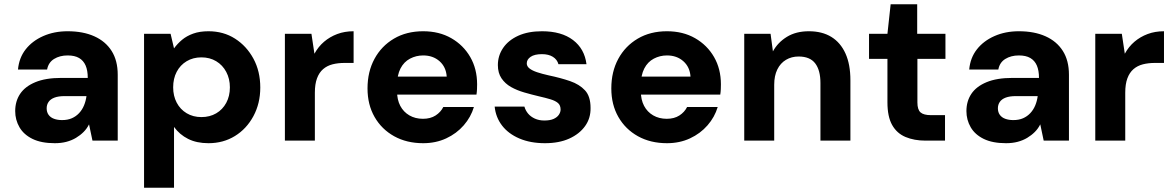

<svg xmlns="http://www.w3.org/2000/svg" viewBox="-20 -657 5480 897"><path d="M236 12Q173 12 132 -8Q91 -28 71 -62.5Q51 -97 51 -138Q51 -184 74 -218.5Q97 -253 145 -273Q193 -293 266 -293H390Q390 -328 380 -351Q370 -374 349.5 -386Q329 -398 296 -398Q259 -398 232.5 -381.5Q206 -365 200 -332H64Q69 -387 100 -426.5Q131 -466 182 -488.5Q233 -511 296 -511Q368 -511 420.5 -487.5Q473 -464 501.5 -419Q530 -374 530 -308V0H412L396 -76Q386 -56 370.5 -40.5Q355 -25 335 -13Q315 -1 290.5 5.5Q266 12 236 12ZM270 -96Q296 -96 315.5 -104.5Q335 -113 349.5 -128.5Q364 -144 372.5 -164.5Q381 -185 384 -208H282Q253 -208 234.5 -201Q216 -194 207 -181Q198 -168 198 -151Q198 -133 207 -120.5Q216 -108 232.5 -102Q249 -96 270 -96Z M653 220V-499H777L793 -431Q809 -453 830.5 -471Q852 -489 882.5 -500Q913 -511 954 -511Q1024 -511 1078 -476.5Q1132 -442 1164 -383Q1196 -324 1196 -248Q1196 -174 1164 -114.5Q1132 -55 1077.5 -21.5Q1023 12 954 12Q899 12 859 -8Q819 -28 793 -64V220ZM921 -110Q960 -110 990 -127.5Q1020 -145 1037 -176.5Q1054 -208 1054 -249Q1054 -289 1037 -321Q1020 -353 990 -371Q960 -389 921 -389Q882 -389 852 -371Q822 -353 805.5 -321.5Q789 -290 789 -249Q789 -209 805.5 -177.5Q822 -146 852 -128Q882 -110 921 -110Z M1311 0V-499H1435L1449 -406Q1467 -439 1494 -462Q1521 -485 1555.5 -498Q1590 -511 1632 -511V-363H1590Q1559 -363 1533.5 -356.5Q1508 -350 1489.5 -334Q1471 -318 1461 -291Q1451 -264 1451 -224V0Z M1957 12Q1880 12 1821.5 -20.5Q1763 -53 1730 -110.5Q1697 -168 1697 -244Q1697 -322 1729.5 -382Q1762 -442 1820.5 -476.5Q1879 -511 1957 -511Q2032 -511 2088.5 -478.5Q2145 -446 2177 -390.5Q2209 -335 2209 -263Q2209 -253 2208.5 -240.5Q2208 -228 2206 -215H1796V-299H2067Q2064 -344 2033.5 -371Q2003 -398 1957 -398Q1924 -398 1895.5 -383Q1867 -368 1851 -337Q1835 -306 1835 -259V-230Q1835 -191 1850 -162.5Q1865 -134 1892.5 -118Q1920 -102 1956 -102Q1991 -102 2015 -117.5Q2039 -133 2051 -157H2194Q2180 -110 2146.5 -71.5Q2113 -33 2064.5 -10.5Q2016 12 1957 12Z M2526 12Q2458 12 2406.5 -10Q2355 -32 2325.5 -70.5Q2296 -109 2291 -159H2430Q2435 -141 2447 -126.5Q2459 -112 2478.5 -103Q2498 -94 2523 -94Q2550 -94 2566.5 -101.5Q2583 -109 2591 -121Q2599 -133 2599 -145Q2599 -165 2587 -175.5Q2575 -186 2552 -193Q2529 -200 2498 -207Q2464 -215 2429.5 -225Q2395 -235 2367.5 -250.5Q2340 -266 2323 -291Q2306 -316 2306 -353Q2306 -397 2330.5 -433Q2355 -469 2401 -490Q2447 -511 2512 -511Q2603 -511 2657 -470Q2711 -429 2720 -357H2589Q2583 -379 2563 -391.5Q2543 -404 2512 -404Q2477 -404 2459 -391.5Q2441 -379 2441 -361Q2441 -347 2454 -337Q2467 -327 2489.5 -319.5Q2512 -312 2543 -305Q2600 -293 2643.5 -278Q2687 -263 2713 -235Q2739 -207 2739 -153Q2740 -105 2713.5 -68Q2687 -31 2639.5 -9.5Q2592 12 2526 12Z M3096 12Q3019 12 2960.5 -20.5Q2902 -53 2869 -110.5Q2836 -168 2836 -244Q2836 -322 2868.5 -382Q2901 -442 2959.5 -476.5Q3018 -511 3096 -511Q3171 -511 3227.5 -478.5Q3284 -446 3316 -390.5Q3348 -335 3348 -263Q3348 -253 3347.5 -240.5Q3347 -228 3345 -215H2935V-299H3206Q3203 -344 3172.5 -371Q3142 -398 3096 -398Q3063 -398 3034.5 -383Q3006 -368 2990 -337Q2974 -306 2974 -259V-230Q2974 -191 2989 -162.5Q3004 -134 3031.5 -118Q3059 -102 3095 -102Q3130 -102 3154 -117.5Q3178 -133 3190 -157H3333Q3319 -110 3285.5 -71.5Q3252 -33 3203.5 -10.5Q3155 12 3096 12Z M3457 0V-499H3580L3591 -417Q3614 -459 3656.5 -485Q3699 -511 3759 -511Q3821 -511 3864 -484.5Q3907 -458 3930 -407Q3953 -356 3953 -282V0H3813V-269Q3813 -329 3788.5 -361Q3764 -393 3711 -393Q3678 -393 3652 -377.5Q3626 -362 3611.5 -332.5Q3597 -303 3597 -261V0Z M4304 0Q4251 0 4210.5 -17Q4170 -34 4148 -73Q4126 -112 4126 -179V-382H4040V-499H4126L4141 -637H4265V-499H4397V-382H4266V-178Q4266 -145 4280.5 -132Q4295 -119 4330 -119H4395V0Z M4680 12Q4617 12 4576 -8Q4535 -28 4515 -62.5Q4495 -97 4495 -138Q4495 -184 4518 -218.5Q4541 -253 4589 -273Q4637 -293 4710 -293H4834Q4834 -328 4824 -351Q4814 -374 4793.5 -386Q4773 -398 4740 -398Q4703 -398 4676.5 -381.5Q4650 -365 4644 -332H4508Q4513 -387 4544 -426.5Q4575 -466 4626 -488.5Q4677 -511 4740 -511Q4812 -511 4864.5 -487.5Q4917 -464 4945.5 -419Q4974 -374 4974 -308V0H4856L4840 -76Q4830 -56 4814.5 -40.5Q4799 -25 4779 -13Q4759 -1 4734.5 5.5Q4710 12 4680 12ZM4714 -96Q4740 -96 4759.5 -104.5Q4779 -113 4793.5 -128.5Q4808 -144 4816.5 -164.5Q4825 -185 4828 -208H4726Q4697 -208 4678.5 -201Q4660 -194 4651 -181Q4642 -168 4642 -151Q4642 -133 4651 -120.5Q4660 -108 4676.5 -102Q4693 -96 4714 -96Z M5097 0V-499H5221L5235 -406Q5253 -439 5280 -462Q5307 -485 5341.5 -498Q5376 -511 5418 -511V-363H5376Q5345 -363 5319.5 -356.5Q5294 -350 5275.5 -334Q5257 -318 5247 -291Q5237 -264 5237 -224V0Z"/></svg>

Font: DM Sans 20pt ExtraBold
Style: Regular
Weight: 800
Version: Version 4.004;gftools[0.9.30]